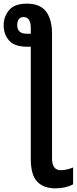

<svg xmlns="http://www.w3.org/2000/svg" viewBox="-29 -788 419 1048"><path d="M117 -768Q191 -768 223 -724.5Q255 -681 255 -602V77Q255 141 303 141Q321 141 338.5 136.5Q356 132 370 126V218Q330 240 273 240Q209 240 174 203.5Q139 167 139 78V-533H114Q50 -534 20.5 -567Q-9 -600 -9 -651Q-9 -697 20.5 -732.5Q50 -768 117 -768ZM99 -695Q82 -695 73.5 -682.5Q65 -670 65 -652Q65 -604 116 -604H139V-635Q139 -695 99 -695Z"/></svg>

Font: Noto Sans Condensed SemiBold
Style: Regular
Weight: 600
Width: 3
Designer: Monotype Design Team
Foundry: Monotype Imaging Inc.
Version: Version 2.013; ttfautohint (v1.8.4.7-5d5b)